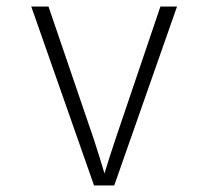

<svg xmlns="http://www.w3.org/2000/svg" viewBox="-20 -570 640 590"><path d="M269 0 76 -550H129L269 -140Q278 -113 287 -83.5Q296 -54 301 -37Q306 -54 315.5 -83.5Q325 -113 334 -140L473 -550H524L331 0Z"/></svg>

Font: NKDuy Mono Thin
Style: Regular
Weight: 100
Monospace: yes
Designer: NKDuy
Foundry: NKDuy
Version: Version 2.251; ttfautohint (v1.8.4.7-5d5b)